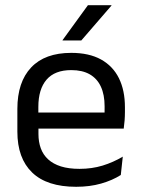

<svg xmlns="http://www.w3.org/2000/svg" viewBox="-20 -703 539 734"><path d="M271.1 11.1Q159.6 11.1 103 -43.4Q46.4 -97.8 46.4 -199.7V-286.6Q46.4 -389.4 99.1 -445.1Q151.7 -500.9 252.5 -500.9Q320.4 -500.9 366.1 -475.7Q411.7 -450.4 434.7 -403.9Q457.6 -357.4 457.6 -293V-274.8Q457.6 -259.1 456.4 -243Q455.2 -226.9 453 -211.4H378.7Q379.5 -235.6 379.7 -257.1Q379.9 -278.6 379.9 -296.4Q379.9 -341 365.6 -371.8Q351.4 -402.6 323.2 -418.8Q294.9 -435 252.5 -435Q189.4 -435 158 -398.5Q126.6 -362.1 126.6 -294.1V-247.4L127 -237.5V-190.8Q127 -160.4 136 -135.9Q145 -111.3 164.1 -93.8Q183.3 -76.2 213 -66.8Q242.8 -57.5 284.2 -57.5Q331.3 -57.5 372.3 -70Q413.3 -82.6 449.4 -104.2L441.8 -34Q409.6 -13.5 366.4 -1.2Q323.3 11.1 271.1 11.1ZM89.1 -211.4V-272.7H435.9V-211.4ZM316.1 -683.1H406.1V-681.7L290.9 -548.4H219.2V-549.7Z"/></svg>

Font: Anek Gurmukhi Medium
Style: Regular
Weight: 500
Designer: Sarang Kulkarni (Gurmukhi), Yesha Goshar (Latin)
Foundry: Ek Type
Version: Version 1.003